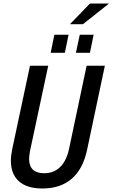

<svg xmlns="http://www.w3.org/2000/svg" viewBox="-20 -1065 642 1095"><path d="M42 -148Q42 -178 50 -216L151 -690H255L151 -203Q146 -175 146 -159Q146 -77 233 -77Q286 -77 322 -111.5Q358 -146 373 -212L474 -690H578L477 -212Q454 -102 389.5 -46Q325 10 222 10Q134 10 88 -31Q42 -72 42 -148ZM290 -867H371L350 -764H269ZM435 -867H514L493 -764H413ZM493 -1045H602L453 -927H379Z"/></svg>

Font: Decalotype Medium Italic
Style: Regular
Weight: 500
Italic angle: -12°
Designer: Alfredo Marco Pradil
Foundry: Alfredo Marco Pradil
Version: Version 1.0